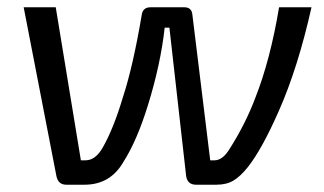

<svg xmlns="http://www.w3.org/2000/svg" viewBox="-20 -507 890 527"><path d="M202 -67H215Q242 -67 262 -102Q292 -155 317 -239Q345 -324 369 -466Q372 -487 393 -487H486Q506 -487 508 -467L557 -67H569Q591 -67 610 -98Q654 -167 681 -239Q722 -343 746 -487H835Q798 -322 746 -204Q699 -97 660 -48Q640 -23 621 -11.5Q602 0 574 0H518Q495 0 491 -23L445 -431H432Q421 -331 386 -218Q356 -121 319 -63Q283 0 212 0H162Q140 0 135 -23L45 -487H133Z"/></svg>

Font: Exo 2.0
Style: Italic
Weight: 400
Italic angle: -8°
Designer: Natanael Gama
Version: Version 1.001;PS 001.001;hotconv 1.0.70;makeotf.lib2.5.58329